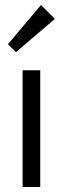

<svg xmlns="http://www.w3.org/2000/svg" viewBox="-20 -753 252 773"><path d="M71 0V-470H142V0ZM44 -543 12 -575 145 -733 201 -677Z"/></svg>

Font: Outfit Light
Style: Regular
Weight: 300
Designer: Rodrigo Fuenzalida
Foundry: fragTYPE
Version: Version 1.100; ttfautohint (v1.8.4.7-5d5b)